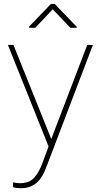

<svg xmlns="http://www.w3.org/2000/svg" viewBox="-20 -761 518 994"><path d="M249 -50.8 431.6 -528.3H460.9L226.1 87.9Q219.7 104.5 210.7 126Q201.7 147.5 186.5 167.5Q171.4 187.5 147.2 200.4Q123 213.4 86.9 213.4Q79.1 213.4 66.4 211.9Q53.7 210.4 47.9 208L47.4 183.1Q54.7 185.1 66.4 186.3Q78.1 187.5 83 187.5Q132.3 187.5 157.7 158.2Q183.1 128.9 199.7 83L231.4 -2.9L21 -528.3H49.8L245.6 -41ZM263.2 -740.7 377.4 -622.1V-617.2H344.2L252.9 -712.9L162.6 -617.2H131.3V-624L243.7 -740.7Z"/></svg>

Font: Vazirmatn RD FD Thin
Style: Regular
Weight: 100
Designer: Saber Rastikerdar
Foundry: Saber Rastikerdar
Version: Version 33.003